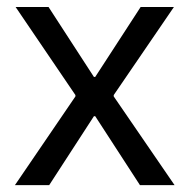

<svg xmlns="http://www.w3.org/2000/svg" viewBox="-20 -538 550 558"><path d="M256.8 -200.2H252.9L123 0H23.4L199.2 -257.8V-261.7L25.4 -517.6H121.1L252.9 -314.5H256.8L388.7 -517.6H485.4L310.5 -261.7V-257.8L487.3 0H386.7Z"/></svg>

Font: Reddit Sans Fudge
Style: Regular
Weight: 400
Designer: Stephen Hutchings
Foundry: Reddit
Version: Version 1.011